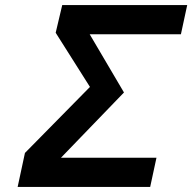

<svg xmlns="http://www.w3.org/2000/svg" viewBox="-20 -742 763 762"><path d="M50 0H576L601 -116H222L472 -375L336 -606H698L723 -722H227L201 -612L337 -397L79 -135Z"/></svg>

Font: Perun SemiBold Italic
Style: Regular
Weight: 400
Italic angle: -12°
Foundry: Copyright (c) Stefan Peev, Context Ltd, 2016
Version: Version 1.026